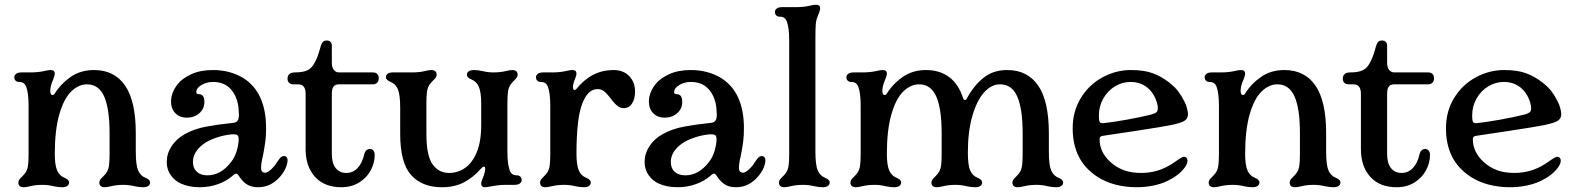

<svg xmlns="http://www.w3.org/2000/svg" viewBox="-20 -776 6604 806"><path d="M57 -10Q57 -16 61 -22Q65 -28 71 -33Q81 -43 86 -50Q95 -63 97.5 -80.5Q100 -98 100 -130V-332Q100 -385 90 -412Q86 -422 79 -427Q72 -432 60 -432Q51 -432 45.5 -437.5Q40 -443 40 -452Q40 -460 47.5 -466Q55 -472 70 -472H108Q143 -472 171 -479Q183 -482 193 -482Q210 -482 210 -467Q210 -461 204 -444Q202 -438 199 -432Q191 -411 191 -395Q191 -377 201 -377Q206 -377 209 -382Q235 -424 276.5 -453Q318 -482 375 -482Q460 -482 505 -417Q550 -352 550 -217V-140Q550 -83 560 -60Q570 -38 590 -30Q610 -22 610 -10Q610 -1 602.5 4.5Q595 10 580 10Q566 10 546 6Q522 0 499 0Q469 0 445 6Q429 10 420 10Q397 10 397 -10Q397 -16 401 -22Q405 -28 411 -33Q421 -43 426 -50Q435 -63 437.5 -80.5Q440 -98 440 -130V-217Q440 -319 417.5 -370.5Q395 -422 345 -422Q310 -422 279 -392Q248 -362 229 -296Q210 -230 210 -130Q210 -83 220 -60Q230 -38 250 -30Q270 -22 270 -10Q270 -1 262.5 4.5Q255 10 240 10Q226 10 206 6Q182 0 159 0Q129 0 105 6Q89 10 80 10Q57 10 57 -10Z M738 -6Q714 -17 697 -40.5Q680 -64 680 -96Q680 -131 700 -162Q720 -193 756 -213Q795 -235 846 -244.5Q897 -254 957 -260Q971 -261 977 -269Q983 -277 983 -294Q983 -302 981 -326Q975 -373 948 -402.5Q921 -432 874 -432Q847 -432 825.5 -419Q804 -406 804 -389Q804 -385 806.5 -383Q809 -381 813 -381Q826 -381 832 -373Q838 -365 838 -348Q838 -319 816.5 -300.5Q795 -282 764 -282Q735 -282 716.5 -300.5Q698 -319 698 -350Q698 -387 726 -423Q745 -447 783 -464.5Q821 -482 874 -482Q910 -482 942 -473.5Q974 -465 1002 -448Q1097 -388 1097 -237Q1097 -205 1093.5 -179.5Q1090 -154 1084 -123Q1076 -91 1076 -71Q1076 -61 1080.5 -56Q1085 -51 1093 -51Q1107 -51 1129 -76Q1135 -82 1142 -94L1155 -112Q1163 -121 1172 -121Q1179 -121 1183.5 -115.5Q1188 -110 1187 -99Q1185 -80 1174.5 -61Q1164 -42 1148 -26Q1131 -9 1110 0.5Q1089 10 1063 10Q1038 10 1020 0Q1002 -10 988 -30L983 -37Q980 -42 977 -44.5Q974 -47 971 -47Q967 -47 957 -39L955 -37Q931 -16 895 -3Q859 10 818 10Q773 10 738 -6ZM951 -97Q967 -118 974.5 -145Q982 -172 982 -192Q982 -205 976 -209Q970 -213 952 -212Q919 -209 885 -197Q851 -185 831 -169Q790 -137 790 -96Q790 -70 806 -55Q822 -40 851 -40Q908 -40 951 -97Z M1263 -150V-382Q1263 -422 1232 -422H1211Q1200 -422 1193.5 -428.5Q1187 -435 1187 -445Q1187 -458 1194.5 -465Q1202 -472 1218 -472Q1251 -472 1269.5 -480.5Q1288 -489 1300 -511Q1313 -534 1323 -570L1325 -578Q1329 -593 1335 -599.5Q1341 -606 1352 -606Q1362 -606 1367.5 -600Q1373 -594 1373 -585V-512Q1373 -493 1381.5 -482.5Q1390 -472 1403 -472H1545Q1558 -472 1564 -465Q1570 -458 1570 -447Q1570 -436 1563.5 -429Q1557 -422 1545 -422H1403Q1387 -422 1380 -412.5Q1373 -403 1373 -382V-130Q1373 -90 1389.5 -70Q1406 -50 1433 -50Q1462 -50 1481.5 -71Q1501 -92 1509 -128Q1512 -143 1523 -148.5Q1534 -154 1543.5 -147.5Q1553 -141 1553 -126Q1553 -92 1536 -60.5Q1519 -29 1487 -9.5Q1455 10 1413 10Q1342 10 1302.5 -33.5Q1263 -77 1263 -150Z M1660 -214V-322Q1660 -379 1650 -402Q1640 -424 1620 -432Q1600 -440 1600 -452Q1600 -461 1607.5 -466.5Q1615 -472 1630 -472H1711Q1741 -472 1765 -478Q1781 -482 1790 -482Q1813 -482 1813 -462Q1813 -456 1809 -450Q1805 -444 1799 -439Q1789 -429 1784 -422Q1775 -409 1772.5 -391.5Q1770 -374 1770 -342V-214Q1770 -122 1796 -86Q1822 -50 1865 -50Q1901 -50 1931.5 -70.5Q1962 -91 1981 -136Q2000 -181 2000 -251V-342Q2000 -389 1990 -412Q1980 -434 1960 -442Q1940 -450 1940 -462Q1940 -471 1947.5 -476.5Q1955 -482 1970 -482Q1984 -482 2004 -478Q2028 -472 2051 -472Q2081 -472 2105 -478Q2121 -482 2130 -482Q2153 -482 2153 -462Q2153 -456 2149 -450Q2145 -444 2139 -439Q2129 -429 2124 -422Q2115 -409 2112.5 -391.5Q2110 -374 2110 -342V-140Q2110 -87 2120 -60Q2124 -50 2131 -45Q2138 -40 2150 -40Q2159 -40 2164.5 -34.5Q2170 -29 2170 -20Q2170 -12 2162.5 -6Q2155 0 2140 0H2102Q2084 0 2069 2Q2054 4 2043 6Q2023 10 2017 10Q2000 10 2000 -5Q2000 -14 2011 -40Q2017 -58 2017 -66Q2017 -77 2011 -77Q2008 -77 2001 -70Q1967 -31 1927.5 -10.5Q1888 10 1835 10Q1752 10 1706 -41Q1660 -92 1660 -214Z M2247 -10Q2247 -16 2251 -22Q2255 -28 2261 -33Q2271 -43 2276 -50Q2285 -63 2287.5 -80.5Q2290 -98 2290 -130V-332Q2290 -385 2280 -412Q2276 -422 2269 -427Q2262 -432 2250 -432Q2241 -432 2235.5 -437.5Q2230 -443 2230 -452Q2230 -460 2237.5 -466Q2245 -472 2260 -472H2298Q2333 -472 2361 -479Q2373 -482 2383 -482Q2400 -482 2400 -467Q2400 -458 2389 -432Q2385 -416 2385 -412Q2385 -398 2392 -398Q2395 -398 2400 -403Q2464 -482 2555 -482Q2597 -482 2621.5 -456.5Q2646 -431 2646 -392Q2646 -362 2633.5 -342Q2621 -322 2598 -322Q2585 -322 2574.5 -329.5Q2564 -337 2550 -354L2545 -361Q2528 -383 2516.5 -392.5Q2505 -402 2488 -402Q2447 -402 2423.5 -339Q2400 -276 2400 -130Q2400 -83 2410 -60Q2420 -38 2440 -30Q2460 -22 2460 -10Q2460 -1 2452.5 4.5Q2445 10 2430 10Q2416 10 2396 6Q2372 0 2349 0Q2319 0 2295 6Q2279 10 2270 10Q2247 10 2247 -10Z M2744 -6Q2720 -17 2703 -40.5Q2686 -64 2686 -96Q2686 -131 2706 -162Q2726 -193 2762 -213Q2801 -235 2852 -244.5Q2903 -254 2963 -260Q2977 -261 2983 -269Q2989 -277 2989 -294Q2989 -302 2987 -326Q2981 -373 2954 -402.5Q2927 -432 2880 -432Q2853 -432 2831.5 -419Q2810 -406 2810 -389Q2810 -385 2812.5 -383Q2815 -381 2819 -381Q2832 -381 2838 -373Q2844 -365 2844 -348Q2844 -319 2822.5 -300.5Q2801 -282 2770 -282Q2741 -282 2722.5 -300.5Q2704 -319 2704 -350Q2704 -387 2732 -423Q2751 -447 2789 -464.5Q2827 -482 2880 -482Q2916 -482 2948 -473.5Q2980 -465 3008 -448Q3103 -388 3103 -237Q3103 -205 3099.5 -179.5Q3096 -154 3090 -123Q3082 -91 3082 -71Q3082 -61 3086.5 -56Q3091 -51 3099 -51Q3113 -51 3135 -76Q3141 -82 3148 -94L3161 -112Q3169 -121 3178 -121Q3185 -121 3189.5 -115.5Q3194 -110 3193 -99Q3191 -80 3180.5 -61Q3170 -42 3154 -26Q3137 -9 3116 0.5Q3095 10 3069 10Q3044 10 3026 0Q3008 -10 2994 -30L2989 -37Q2986 -42 2983 -44.5Q2980 -47 2977 -47Q2973 -47 2963 -39L2961 -37Q2937 -16 2901 -3Q2865 10 2824 10Q2779 10 2744 -6ZM2957 -97Q2973 -118 2980.5 -145Q2988 -172 2988 -192Q2988 -205 2982 -209Q2976 -213 2958 -212Q2925 -209 2891 -197Q2857 -185 2837 -169Q2796 -137 2796 -96Q2796 -70 2812 -55Q2828 -40 2857 -40Q2914 -40 2957 -97Z M3250 -10Q3250 -16 3254 -22Q3258 -28 3264 -33Q3274 -43 3279 -50Q3288 -63 3290.5 -80.5Q3293 -98 3293 -130V-606Q3293 -659 3283 -686Q3279 -696 3272 -701Q3265 -706 3253 -706Q3244 -706 3238.5 -711.5Q3233 -717 3233 -726Q3233 -734 3240.5 -740Q3248 -746 3263 -746H3321Q3356 -746 3384 -753Q3396 -756 3406 -756Q3423 -756 3423 -741Q3423 -732 3412 -706Q3406 -692 3404.5 -673Q3403 -654 3403 -617V-606V-140Q3403 -83 3413 -60Q3423 -38 3443 -30Q3463 -22 3463 -10Q3463 -1 3455.5 4.5Q3448 10 3433 10Q3419 10 3399 6Q3375 0 3352 0Q3322 0 3298 6Q3282 10 3273 10Q3250 10 3250 -10Z M3550 -10Q3550 -16 3554 -22Q3558 -28 3564 -33Q3574 -43 3579 -50Q3588 -63 3590.5 -80.5Q3593 -98 3593 -130V-332Q3593 -385 3583 -412Q3579 -422 3572 -427Q3565 -432 3553 -432Q3544 -432 3538.5 -437.5Q3533 -443 3533 -452Q3533 -460 3540.5 -466Q3548 -472 3563 -472H3601Q3636 -472 3664 -479Q3676 -482 3686 -482Q3703 -482 3703 -467Q3703 -458 3692 -432Q3684 -411 3684 -395Q3684 -377 3694 -377Q3699 -377 3702 -382Q3728 -424 3769.5 -453Q3811 -482 3868 -482Q3925 -482 3965 -452Q4005 -422 4024 -361Q4027 -356 4030 -356Q4036 -356 4040 -365Q4070 -419 4110 -450.5Q4150 -482 4208 -482Q4293 -482 4338 -417Q4383 -352 4383 -217V-140Q4383 -83 4393 -60Q4403 -38 4423 -30Q4443 -22 4443 -10Q4443 -1 4435.5 4.5Q4428 10 4413 10Q4399 10 4379 6Q4355 0 4332 0Q4302 0 4278 6Q4262 10 4253 10Q4230 10 4230 -10Q4230 -16 4234 -22Q4238 -28 4244 -33Q4254 -43 4259 -50Q4268 -63 4270.5 -80.5Q4273 -98 4273 -130V-217Q4273 -319 4250.5 -370.5Q4228 -422 4178 -422Q4141 -422 4110.5 -387.5Q4080 -353 4061.5 -288Q4043 -223 4043 -136Q4043 -82 4053 -60Q4063 -38 4083 -30Q4103 -22 4103 -10Q4103 -1 4095.5 4.5Q4088 10 4073 10Q4059 10 4039 6Q4015 0 3992 0Q3962 0 3938 6Q3922 10 3913 10Q3890 10 3890 -10Q3890 -16 3894 -22Q3898 -28 3904 -33Q3914 -43 3919 -50Q3928 -63 3930.5 -80.5Q3933 -98 3933 -130V-217Q3933 -319 3910.5 -370.5Q3888 -422 3838 -422Q3803 -422 3772 -392Q3741 -362 3722 -296Q3703 -230 3703 -130Q3703 -83 3713 -60Q3723 -38 3743 -30Q3763 -22 3763 -10Q3763 -1 3755.5 4.5Q3748 10 3733 10Q3719 10 3699 6Q3675 0 3652 0Q3622 0 3598 6Q3582 10 3573 10Q3550 10 3550 -10Z M4588 -33Q4534 -68 4508.5 -119Q4483 -170 4483 -237Q4483 -309 4517.5 -365Q4552 -421 4608.5 -451.5Q4665 -482 4727 -482Q4783 -482 4819.5 -468.5Q4856 -455 4889 -429Q4913 -410 4926.5 -392Q4940 -374 4952 -350Q4959 -337 4963 -321.5Q4967 -306 4967 -296Q4967 -280 4954 -270Q4940 -260 4896 -251Q4856 -243 4751 -227L4624 -208Q4606 -206 4601 -203Q4596 -200 4596 -191Q4596 -139 4639 -98Q4665 -74 4696.5 -62Q4728 -50 4770 -50Q4840 -50 4898 -87Q4907 -93 4914 -97.5Q4921 -102 4926 -106Q4934 -111 4940 -114.5Q4946 -118 4951 -118Q4957 -118 4961 -113.5Q4965 -109 4965 -102Q4965 -88 4952 -71Q4928 -39 4880 -16Q4855 -4 4821.5 3Q4788 10 4752 10Q4706 10 4664.5 -0.5Q4623 -11 4588 -33ZM4808 -294Q4831 -300 4836.5 -306.5Q4842 -313 4840 -331Q4838 -344 4831.5 -360Q4825 -376 4815 -389Q4782 -432 4726 -432Q4691 -432 4660.5 -413.5Q4630 -395 4611.5 -362.5Q4593 -330 4593 -291Q4593 -272 4596 -265Q4599 -258 4612 -259Q4651 -263 4709.5 -273.5Q4768 -284 4808 -294Z M5054 -10Q5054 -16 5058 -22Q5062 -28 5068 -33Q5078 -43 5083 -50Q5092 -63 5094.5 -80.5Q5097 -98 5097 -130V-332Q5097 -385 5087 -412Q5083 -422 5076 -427Q5069 -432 5057 -432Q5048 -432 5042.5 -437.5Q5037 -443 5037 -452Q5037 -460 5044.5 -466Q5052 -472 5067 -472H5105Q5140 -472 5168 -479Q5180 -482 5190 -482Q5207 -482 5207 -467Q5207 -461 5201 -444Q5199 -438 5196 -432Q5188 -411 5188 -395Q5188 -377 5198 -377Q5203 -377 5206 -382Q5232 -424 5273.5 -453Q5315 -482 5372 -482Q5457 -482 5502 -417Q5547 -352 5547 -217V-140Q5547 -83 5557 -60Q5567 -38 5587 -30Q5607 -22 5607 -10Q5607 -1 5599.5 4.5Q5592 10 5577 10Q5563 10 5543 6Q5519 0 5496 0Q5466 0 5442 6Q5426 10 5417 10Q5394 10 5394 -10Q5394 -16 5398 -22Q5402 -28 5408 -33Q5418 -43 5423 -50Q5432 -63 5434.5 -80.5Q5437 -98 5437 -130V-217Q5437 -319 5414.5 -370.5Q5392 -422 5342 -422Q5307 -422 5276 -392Q5245 -362 5226 -296Q5207 -230 5207 -130Q5207 -83 5217 -60Q5227 -38 5247 -30Q5267 -22 5267 -10Q5267 -1 5259.5 4.5Q5252 10 5237 10Q5223 10 5203 6Q5179 0 5156 0Q5126 0 5102 6Q5086 10 5077 10Q5054 10 5054 -10Z M5693 -150V-382Q5693 -422 5662 -422H5641Q5630 -422 5623.5 -428.5Q5617 -435 5617 -445Q5617 -458 5624.5 -465Q5632 -472 5648 -472Q5681 -472 5699.5 -480.5Q5718 -489 5730 -511Q5743 -534 5753 -570L5755 -578Q5759 -593 5765 -599.5Q5771 -606 5782 -606Q5792 -606 5797.5 -600Q5803 -594 5803 -585V-512Q5803 -493 5811.5 -482.5Q5820 -472 5833 -472H5975Q5988 -472 5994 -465Q6000 -458 6000 -447Q6000 -436 5993.5 -429Q5987 -422 5975 -422H5833Q5817 -422 5810 -412.5Q5803 -403 5803 -382V-130Q5803 -90 5819.5 -70Q5836 -50 5863 -50Q5892 -50 5911.5 -71Q5931 -92 5939 -128Q5942 -143 5953 -148.5Q5964 -154 5973.5 -147.5Q5983 -141 5983 -126Q5983 -92 5966 -60.5Q5949 -29 5917 -9.5Q5885 10 5843 10Q5772 10 5732.5 -33.5Q5693 -77 5693 -150Z M6155 -33Q6101 -68 6075.5 -119Q6050 -170 6050 -237Q6050 -309 6084.5 -365Q6119 -421 6175.5 -451.5Q6232 -482 6294 -482Q6350 -482 6386.5 -468.5Q6423 -455 6456 -429Q6480 -410 6493.5 -392Q6507 -374 6519 -350Q6526 -337 6530 -321.5Q6534 -306 6534 -296Q6534 -280 6521 -270Q6507 -260 6463 -251Q6423 -243 6318 -227L6191 -208Q6173 -206 6168 -203Q6163 -200 6163 -191Q6163 -139 6206 -98Q6232 -74 6263.5 -62Q6295 -50 6337 -50Q6407 -50 6465 -87Q6474 -93 6481 -97.5Q6488 -102 6493 -106Q6501 -111 6507 -114.5Q6513 -118 6518 -118Q6524 -118 6528 -113.5Q6532 -109 6532 -102Q6532 -88 6519 -71Q6495 -39 6447 -16Q6422 -4 6388.5 3Q6355 10 6319 10Q6273 10 6231.5 -0.5Q6190 -11 6155 -33ZM6375 -294Q6398 -300 6403.5 -306.5Q6409 -313 6407 -331Q6405 -344 6398.5 -360Q6392 -376 6382 -389Q6349 -432 6293 -432Q6258 -432 6227.5 -413.5Q6197 -395 6178.5 -362.5Q6160 -330 6160 -291Q6160 -272 6163 -265Q6166 -258 6179 -259Q6218 -263 6276.5 -273.5Q6335 -284 6375 -294Z"/></svg>

Font: Raigarh
Style: Regular
Weight: 400
Designer: jaikishan Patel
Foundry: MagicType
Version: Version 1.000;FEAKit 1.0